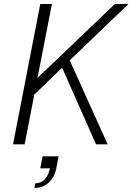

<svg xmlns="http://www.w3.org/2000/svg" viewBox="-20 -720 661 958"><path d="M151 -248 290 -382 459 0H517L328 -419L621 -700H553L167 -331L239 -700H181L45 0H103ZM156 195 152 218C207 218 249 180 261 120L272 60H192L181 120H229C220 167 193 195 156 195Z"/></svg>

Font: Uncut Sans Light Italic
Style: Regular
Weight: 300
Italic angle: -11°
Designer: Kasper Nordkvist
Foundry: UNCUT.wtf
Version: Version 1.304;Glyphs 3.2 (3246)